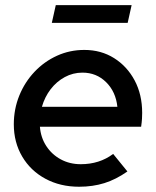

<svg xmlns="http://www.w3.org/2000/svg" viewBox="-20 -711 603 741"><path d="M285.3 9.7Q212.3 9.7 155.2 -21.2Q98 -52 65.7 -106.8Q33.3 -161.7 33.3 -231.3Q33.3 -290 54.5 -342.2Q75.7 -394.3 113.3 -434Q151 -473.7 200.2 -496Q249.3 -518.3 305.3 -518.3Q370 -518.3 420.3 -486.7Q470.7 -455 499.7 -400.5Q528.7 -346 528.7 -275.3Q528.7 -265 528 -252.7Q527.3 -240.3 524.7 -222H134Q137.3 -180 158.7 -147.3Q180 -114.7 214.5 -96Q249 -77.3 291.7 -77.3Q364 -77.3 416.7 -117L471.7 -49.3Q427.7 -18.3 382.8 -4.3Q338 9.7 285.3 9.7ZM141.7 -298.7H433Q427 -356.7 389.7 -393.7Q352.3 -430.7 298.3 -430.7Q261.7 -430.7 230 -413.5Q198.3 -396.3 175.5 -366.7Q152.7 -337 141.7 -298.7ZM180 -622.7 195.3 -691.3H488L472.7 -622.7Z"/></svg>

Font: Red Hat Display VF
Style: Italic
Weight: 300
Italic angle: -12°
Designer: Pentagram, MCKL
Foundry: Pentagram, MCKL
Version: Version 1.010